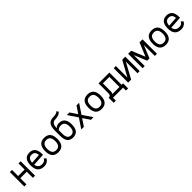

<svg xmlns="http://www.w3.org/2000/svg" viewBox="497 -2616 4598 4598"><g transform="rotate(-45 2796.5 -317.0)"><path d="M122.1 -488.3V-280.8H341.8V-488.3H415V0H341.8V-207.5H122.1V0H48.8V-488.3Z M732.4 0Q512.7 0 512.7 -244.1Q512.7 -488.3 708 -488.3Q903.3 -488.3 903.3 -244.1V-219.7L585.9 -200.2Q605.5 -73.2 732.4 -73.2Q819.8 -73.2 854.5 -146.5L903.3 -97.7Q844.7 0 732.4 0ZM830.1 -285.6Q825.2 -415 708 -415Q600.6 -415 585.9 -283.2V-269Z M1001 -244.1Q1001 -488.3 1208.5 -488.3Q1416 -488.3 1416 -244.1Q1416 0 1208.5 0Q1001 0 1001 -244.1ZM1342.8 -244.1Q1342.8 -415 1208.5 -415Q1074.2 -415 1074.2 -244.1Q1074.2 -73.2 1208.5 -73.2Q1342.8 -73.2 1342.8 -244.1Z M1586.9 -436.5Q1634.8 -488.3 1706.5 -488.3Q1906.7 -488.3 1906.7 -244.1Q1906.7 0 1706.5 0Q1513.7 -1.5 1513.7 -244.1V-439.5Q1513.7 -683.6 1709 -683.6Q1831.1 -683.6 1865.2 -732.4L1899.4 -683.6Q1850.6 -615.2 1709 -610.4Q1586.9 -610.4 1586.9 -439.5ZM1586.9 -244.1Q1586.9 -74.7 1706.5 -73.2Q1833.5 -73.2 1833.5 -244.1Q1833.5 -415 1706.5 -415Q1621.1 -415 1586.9 -366.2Z M1980 0 2143.6 -244.1 1980 -488.3H2067.9L2187.5 -309.6L2307.1 -488.3H2395L2231.4 -244.1L2395 0H2307.1L2187.5 -178.2L2067.9 0Z M2468.3 -244.1Q2468.3 -488.3 2675.8 -488.3Q2883.3 -488.3 2883.3 -244.1Q2883.3 0 2675.8 0Q2468.3 0 2468.3 -244.1ZM2810.1 -244.1Q2810.1 -415 2675.8 -415Q2541.5 -415 2541.5 -244.1Q2541.5 -73.2 2675.8 -73.2Q2810.1 -73.2 2810.1 -244.1Z M2984.4 -73.2Q3053.2 -74.7 3053.2 -146.5V-488.3H3419.4V-73.2H3469.2V97.7H3396V0H3054.2V97.7H2981V-73.2ZM3126.5 -146.5Q3126.5 -101.6 3106.4 -73.2H3346.2V-415H3126.5Z M3566.9 0V-488.3H3640.1V-96.7L3855 -488.3H3957.5V0H3884.3V-395.5L3669.4 0Z M4128.4 -371.1V0H4055.2V-488.3H4157.7L4299.3 -146L4440.9 -488.3H4543.5V0H4470.2V-371.1L4338.4 -48.8H4260.3Z M4641.1 -244.1Q4641.1 -488.3 4848.6 -488.3Q5056.2 -488.3 5056.2 -244.1Q5056.2 0 4848.6 0Q4641.1 0 4641.1 -244.1ZM4982.9 -244.1Q4982.9 -415 4848.6 -415Q4714.4 -415 4714.4 -244.1Q4714.4 -73.2 4848.6 -73.2Q4982.9 -73.2 4982.9 -244.1Z M5373.5 0Q5153.8 0 5153.8 -244.1Q5153.8 -488.3 5349.1 -488.3Q5544.4 -488.3 5544.4 -244.1V-219.7L5227.1 -200.2Q5246.6 -73.2 5373.5 -73.2Q5460.9 -73.2 5495.6 -146.5L5544.4 -97.7Q5485.8 0 5373.5 0ZM5471.2 -285.6Q5466.3 -415 5349.1 -415Q5241.7 -415 5227.1 -283.2V-269Z"/></g></svg>

Font: Sanitrixie
Style: Regular
Weight: 400
Designer: Jayvee D. Enaguas (Grand Chaos)
Version: Version 1.1 - 6/9/2013